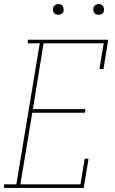

<svg xmlns="http://www.w3.org/2000/svg" viewBox="-49 -932 569 952"><path d="M-29 0V-18H32L148 -717H89V-735H488L464 -590H444L465 -717H167L114 -391H375L372 -373H111L52 -18H350L371 -145H390L366 0ZM440 -859Q434 -859 428 -861Q422 -863 418.5 -868Q415 -873 414 -879Q413 -885 414 -891Q415 -896 417.5 -900Q420 -904 423.5 -906.5Q427 -909 431.5 -910.5Q436 -912 440 -912Q447 -912 452.5 -909.5Q458 -907 461.5 -902Q465 -897 466 -891Q467 -885 466 -879Q466 -874 463.5 -870Q461 -866 457 -863.5Q453 -861 449 -860Q445 -859 440 -859ZM240 -859Q234 -859 228 -861Q222 -863 218.5 -868Q215 -873 214 -879Q213 -885 214 -891Q215 -896 217.5 -900Q220 -904 223.5 -906.5Q227 -909 231.5 -910.5Q236 -912 240 -912Q247 -912 252.5 -909.5Q258 -907 261.5 -902Q265 -897 266 -891Q267 -885 266 -879Q266 -874 263.5 -870Q261 -866 257 -863.5Q253 -861 249 -860Q245 -859 240 -859Z"/></svg>

Font: Iosevka Slab Thin
Style: Italic
Weight: 100
Italic angle: -9°
Monospace: yes
Designer: Belleve Invis
Foundry: Belleve Invis
Version: Version 11.1.1; ttfautohint (v1.8.3)